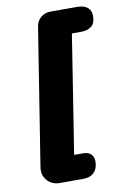

<svg xmlns="http://www.w3.org/2000/svg" viewBox="-97 -761 649 997"><g transform="rotate(-10 228.0 -262.5)"><path d="M137 180Q94 180 69 151Q44 122 51 80L165 -639Q169 -668 190.5 -686.5Q212 -705 242 -705H381Q419 -705 437.5 -689Q456 -673 456 -645Q456 -607 435.5 -590.5Q415 -574 379 -574H332L234 49H278Q310 49 323.5 63.5Q337 78 337 101Q337 138 316.5 159Q296 180 259 180Z"/></g></svg>

Font: Nunito Black
Style: Italic
Weight: 900
Italic angle: -9°
Designer: Vernon Adams
Foundry: Vernon Adams
Version: Version 3.601; ttfautohint (v1.8.2.53-6de2)